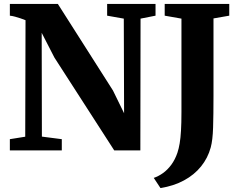

<svg xmlns="http://www.w3.org/2000/svg" viewBox="-20 -763 1224 974"><path d="M30 0V-57L108 -69.5L109.5 -660.5Q97.5 -665.5 84 -670Q70.5 -674.5 57 -678.2Q43.5 -682 30 -683.5V-743H273.5L553 -304L609.5 -188.5L608 -668.5L523.5 -683.5V-743H769V-683.5L693 -668.5L692 0H559.5L256 -471L191.5 -596.5L192.5 -70L293.5 -57V0ZM760 139.5Q784.5 131 807.2 114.8Q830 98.5 849 72.8Q868 47 880 12Q887 -9 891.5 -35.8Q896 -62.5 898.2 -100.8Q900.5 -139 900.5 -194.5V-668.5L815.5 -683.5V-743H1143V-683.5L1063 -669.5V-274.5Q1063 -181.5 1061 -116.5Q1059 -51.5 1049 -15Q1034.5 38.5 1000 81.2Q965.5 124 913.2 152.2Q861 180.5 794 191Z"/></svg>

Font: Merriweather 36pt ExtraBold
Style: Regular
Weight: 800
Designer: Eben Sorkin
Foundry: Eben Sorkin
Version: Version 2.100